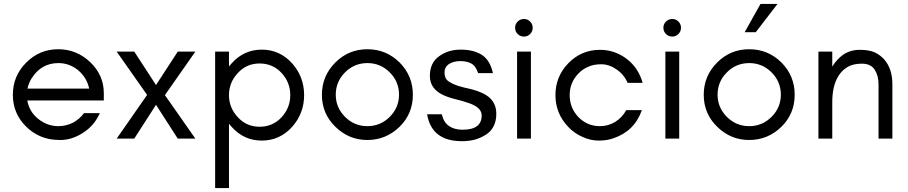

<svg xmlns="http://www.w3.org/2000/svg" viewBox="-20 -701 4593 971"><path d="M505 -193H118Q128 -136 173 -100Q219 -63 275 -63Q313 -63 348 -80Q382 -98 405 -129H485Q457 -66 401 -30Q344 7 286 7Q227 7 186 -11Q144 -29 113 -60Q45 -126 45 -222Q45 -317 113 -385Q180 -452 275 -452Q367 -452 436 -387Q505 -321 505 -230ZM431 -253Q419 -309 375 -346Q331 -382 275 -382Q189 -382 140 -305Q125 -281 119 -253Z M769 -171 659 0H570L724 -221L570 -440H659L769 -271L879 -440H968L814 -220L968 0H879Z M1068 250V-440H1138V-365L1151 -380Q1213 -450 1304 -450Q1395 -450 1458 -380Q1518 -312 1518 -220Q1518 -128 1458 -60Q1395 10 1304 10Q1213 10 1151 -60L1138 -75V250ZM1404 -332Q1359 -380 1293 -380Q1227 -380 1183 -332Q1138 -284 1138 -220Q1138 -156 1183 -108Q1227 -60 1293 -60Q1359 -60 1404 -108Q1448 -156 1448 -220Q1448 -284 1404 -332Z M1951 -335Q1904 -382 1838 -382Q1772 -382 1725 -335Q1678 -288 1678 -222Q1678 -157 1725 -110Q1772 -63 1838 -63Q1904 -63 1951 -110Q1998 -157 1998 -222Q1998 -288 1951 -335ZM2001 -60Q1932 7 1838 7Q1744 7 1676 -60Q1608 -126 1608 -222Q1608 -317 1676 -385Q1743 -452 1838 -452Q1933 -452 2001 -385Q2068 -317 2068 -222Q2068 -126 2001 -60Z M2320 -45Q2416 -45 2416 -117Q2416 -159 2347 -181Q2318 -191 2285 -199Q2251 -207 2222 -220Q2188 -236 2171 -260Q2154 -284 2154 -317Q2154 -383 2200 -416Q2246 -450 2310 -450Q2374 -450 2416 -424Q2458 -398 2473 -331H2398Q2386 -368 2363 -380Q2341 -392 2308 -392Q2275 -392 2252 -378Q2228 -363 2228 -334Q2228 -304 2248 -290Q2267 -277 2296 -267Q2325 -258 2359 -251Q2392 -243 2422 -229Q2490 -197 2490 -126Q2490 -55 2439 -21Q2413 -4 2382 5Q2352 13 2316 13Q2163 13 2140 -123H2214Q2225 -80 2252 -63Q2278 -45 2320 -45Z M2674 -561Q2674 -542 2661 -529Q2648 -516 2630 -516Q2611 -516 2598 -529Q2585 -542 2585 -561Q2585 -579 2598 -592Q2611 -605 2630 -605Q2648 -605 2661 -592Q2674 -579 2674 -561ZM2595 0V-440H2665V0Z M3154 -282Q3136 -324 3098 -350Q3060 -376 3021 -376Q2982 -376 2954 -363Q2926 -351 2905 -329Q2861 -283 2861 -220Q2861 -156 2905 -109Q2950 -63 3014 -63Q3056 -63 3092 -85Q3127 -107 3147 -144H3226Q3189 -38 3083 -2Q3050 10 3008 10Q2966 10 2925 -9Q2884 -27 2854 -59Q2789 -127 2789 -220Q2789 -314 2854 -381Q2920 -449 3014 -449Q3090 -449 3151 -402Q3209 -357 3230 -282Z M3424 -561Q3424 -542 3411 -529Q3398 -516 3380 -516Q3361 -516 3348 -529Q3335 -542 3335 -561Q3335 -579 3348 -592Q3361 -605 3380 -605Q3398 -605 3411 -592Q3424 -579 3424 -561ZM3345 0V-440H3415V0Z M3882 -335Q3835 -382 3769 -382Q3703 -382 3656 -335Q3609 -288 3609 -222Q3609 -157 3656 -110Q3703 -63 3769 -63Q3835 -63 3882 -110Q3929 -157 3929 -222Q3929 -288 3882 -335ZM3932 -60Q3863 7 3769 7Q3675 7 3607 -60Q3539 -126 3539 -222Q3539 -317 3607 -385Q3674 -452 3769 -452Q3864 -452 3932 -385Q3999 -317 3999 -222Q3999 -126 3932 -60ZM3802 -538H3746L3826 -681H3912Z M4423 -275Q4423 -318 4404 -348Q4384 -379 4339 -379Q4294 -379 4266 -362Q4238 -345 4221 -318Q4189 -268 4189 -184V0H4119V-440H4189V-364Q4211 -401 4245 -425Q4281 -449 4328 -449Q4375 -449 4404 -436Q4433 -422 4453 -399Q4493 -352 4493 -275V0H4423Z"/></svg>

Font: Glacial Indifference
Style: Regular
Weight: 400
Designer: Alfredo Marco Pradil
Version: Version 1.00